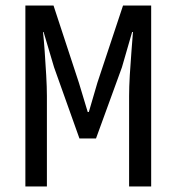

<svg xmlns="http://www.w3.org/2000/svg" viewBox="-20 -676 640 696"><path d="M72 0V-656H174L266 -376L298 -270H302L333 -376L426 -656H528V0H448V-328Q448 -360 450.5 -403.5Q453 -447 456.5 -489.5Q460 -532 462 -560H459L422 -432L328 -174H268L176 -432L138 -560H136Q139 -532 142 -489.5Q145 -447 147.5 -403.5Q150 -360 150 -328V0Z"/></svg>

Font: SauceCodePro NFM
Style: Regular
Weight: 400
Monospace: yes
Designer: Paul D. Hunt, Teo Tuominen
Foundry: Adobe
Version: Version 2.042;hotconv 1.1.0;makeotfexe 2.6.0;Nerd Fonts 3.3.